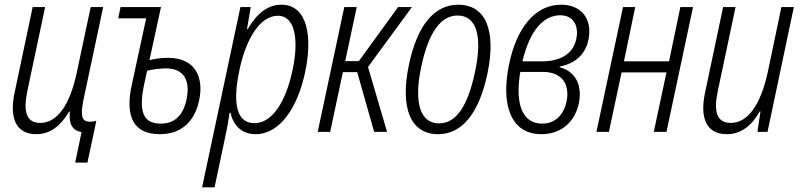

<svg xmlns="http://www.w3.org/2000/svg" viewBox="-20 -561 3409 817"><path d="M300 131H352L390 -47C382 -45 373 -43 364 -43C328 -43 320 -65 337 -145L419 -531H366L307 -254C278 -115 224 -38 151 -38C93 -38 78 -84 96 -172L172 -531H119L43 -171C18 -58 48 10 135 10C195 10 239 -27 274 -86H277C273 -33 287 -6 327 1Z M660 10C748 10 807 -40 827 -132C849 -232 811 -315 695 -315C668 -315 638 -311 616 -305L665 -531H493L483 -483H602L541 -201C510 -61 551 10 660 10ZM594 -205 606 -260C630 -266 661 -270 686 -270C760 -270 791 -222 774 -139C759 -68 722 -35 664 -35C590 -35 568 -84 594 -205Z M840 236H893L940 14C946 -14 953 -51 957 -81H961C973 -26 1010 10 1067 10C1172 10 1246 -104 1278 -252C1310 -400 1291 -541 1177 -541C1120 -541 1073 -504 1034 -437H1031L1047 -531H1003ZM1063 -37C972 -37 975 -154 1000 -269C1030 -404 1090 -494 1162 -494C1241 -494 1251 -380 1224 -259C1197 -132 1140 -37 1063 -37Z M1332 0H1385L1439 -254H1500L1572 0H1627L1546 -276L1733 -531H1674L1507 -301H1449L1498 -531H1445Z M1844 10C1946 10 2018 -78 2054 -247C2093 -433 2046 -541 1930 -541C1828 -541 1755 -453 1720 -285C1681 -100 1728 10 1844 10ZM1848 -36C1769 -36 1739 -123 1773 -279C1804 -424 1856 -495 1927 -495C2006 -495 2035 -411 2001 -254C1970 -107 1920 -36 1848 -36Z M2284 10C2367 10 2426 -41 2443 -121C2459 -200 2428 -258 2361 -275L2362 -278C2429 -291 2471 -330 2484 -392C2502 -480 2454 -541 2368 -541C2255 -541 2177 -439 2146 -286C2112 -124 2148 10 2284 10ZM2364 -496C2418 -496 2445 -454 2432 -394C2418 -330 2363 -300 2286 -300H2203C2235 -433 2293 -496 2364 -496ZM2287 -35C2202 -35 2171 -119 2194 -255H2290C2368 -255 2406 -206 2391 -130C2378 -69 2340 -35 2287 -35Z M2518 0H2571L2625 -253H2816L2762 0H2816L2929 -531H2875L2827 -300H2635L2683 -531H2631Z M3073 10C3134 10 3179 -27 3213 -87H3216L3203 0H3246L3358 -531H3305L3247 -254C3216 -111 3160 -38 3090 -38C3030 -38 3016 -85 3034 -172L3110 -531H3057L2981 -171C2956 -58 2986 10 3073 10Z"/></svg>

Font: Noto Sans Condensed Light
Style: Italic
Weight: 300
Width: 3
Italic angle: -12°
Designer: Monotype Design Team
Foundry: Monotype Imaging Inc.
Version: Version 2.013